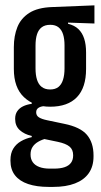

<svg xmlns="http://www.w3.org/2000/svg" viewBox="-20 -532 386 735"><path d="M172 -123.5Q110.5 -123.5 71.8 -160Q33 -196.5 33 -268V-351.5Q33 -394.5 46.5 -428.2Q60 -462 92 -482.5Q124 -503 179.5 -505L341.5 -511.5V-442L240.5 -445.5V-441Q265 -435 280 -420.8Q295 -406.5 302.2 -384.2Q309.5 -362 309.5 -331V-268Q309.5 -196.5 274.5 -160Q239.5 -123.5 172 -123.5ZM170.5 113.5H187Q211 113.5 227.2 108Q243.5 102.5 251.8 91.2Q260 80 260 63V62Q260 40.5 246 29Q232 17.5 201.5 11L139 -2L160 -2.5Q140 2.5 126 10.8Q112 19 104.5 30.8Q97 42.5 97 59V60Q97 77 105.5 89Q114 101 130.5 107.2Q147 113.5 170.5 113.5ZM166 183.5Q120.5 183.5 87.8 172.5Q55 161.5 37.5 139.2Q20 117 20 83V81Q20 54.5 30.8 37Q41.5 19.5 60 8.8Q78.5 -2 101.5 -7V-11.5Q73 -18 55.5 -34Q38 -50 38 -76.5V-77.5Q38 -94.5 46 -106.2Q54 -118 68.2 -125Q82.5 -132 101.5 -134.5V-146L170.5 -126H156Q138.5 -126 128.5 -120Q118.5 -114 118.5 -102.5V-102Q118.5 -89.5 129 -82.8Q139.5 -76 161.5 -71.5L226 -58Q287.5 -45.5 312.8 -15.8Q338 14 338 63V67Q338 105 319.8 131Q301.5 157 267 170.2Q232.5 183.5 184 183.5ZM172 -189.5Q191.5 -189.5 203.5 -199Q215.5 -208.5 221.2 -226.5Q227 -244.5 227 -270V-358.5Q227 -383 221.5 -400.5Q216 -418 204 -427.5Q192 -437 173 -437H172Q152.5 -437 140 -427.8Q127.5 -418.5 121.8 -401Q116 -383.5 116 -357.5V-270Q116 -244.5 121.8 -226.5Q127.5 -208.5 140 -199Q152.5 -189.5 172 -189.5Z"/></svg>

Font: Anek Tamil Condensed Medium
Style: Regular
Weight: 500
Width: 3
Designer: Aadarsh Rajan (Tamil), Yesha Goshar (Latin)
Foundry: Ek Type
Version: Version 1.003